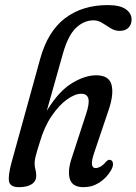

<svg xmlns="http://www.w3.org/2000/svg" viewBox="-20 -746 550 774"><path d="M140.5 -173Q128 -133.5 123.8 -116.5Q119.5 -99.5 119.5 -88Q119.5 -74 122.8 -62.8Q126 -51.5 126 -37.5Q126 -15.5 107.8 -3.5Q89.5 8.5 56.5 8.5Q21 8.5 16.5 -14.5Q12 -37.5 26.5 -91L142 -509Q172.5 -619.5 242.2 -672.5Q312 -725.5 414.5 -725.5Q464 -725.5 487.2 -708.8Q510.5 -692 510.5 -667.5Q510.5 -647.5 498 -634.5Q485.5 -621.5 462.5 -621.5Q443 -621.5 426 -632.2Q409 -643 392.2 -653.5Q375.5 -664 357 -664Q318 -664 286 -633.2Q254 -602.5 233.5 -529.5L168.5 -299Q216 -377.5 269 -410Q322 -442.5 367.5 -442.5Q420 -442.5 429.8 -403.5Q439.5 -364.5 417 -300L360 -131Q338.5 -68.5 365.5 -68.5Q374 -68.5 384.2 -73.8Q394.5 -79 407.5 -94Q417.5 -104.5 425 -101Q433 -99.5 435.2 -88.8Q437.5 -78 428 -60Q409 -28 380.2 -9.8Q351.5 8.5 316.5 8.5Q273 8.5 262.2 -22.5Q251.5 -53.5 267.5 -104L327.5 -288Q341.5 -330.5 336 -349.2Q330.5 -368 307.5 -368Q282 -368 250 -345Q218 -322 188.2 -278.5Q158.5 -235 140.5 -173Z"/></svg>

Font: Fraunces 144pt SuperSoft
Style: Italic
Weight: 400
Italic angle: -16°
Version: Version 1.000;[b76b70a41]